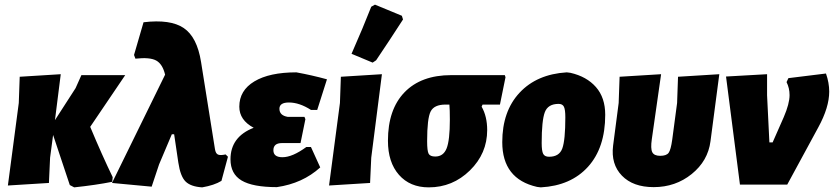

<svg xmlns="http://www.w3.org/2000/svg" viewBox="-20 -796 3596 828"><path d="M14 4 61 -352 65 -465 242 -476 217 -278 306 -416 331 -472H520L369 -249Q420 -127 466 -32L464 -12Q394 2 300 12L281 2L209 -214L196 -116L191 -7Z M634 9 463 -7 692 -474Q681 -520 653.5 -535Q626 -550 564 -543L558 -559L599 -700Q715 -714 772.5 -675Q830 -636 847 -529L907 -153Q910 -134 920 -129.5Q930 -125 953 -130L963 -120L935 -16Q904 3 852 12Q803 9 780.5 -13Q758 -35 749 -95L731 -217H721L666 -87Z M1174 11Q1070 11 1022 -17.5Q974 -46 974 -109Q974 -206 1074 -245Q1012 -278 1012 -336Q1012 -406 1077 -445Q1142 -484 1258 -484Q1324 -472 1390 -454L1348 -322H1321Q1271 -354 1226 -354Q1185 -354 1185 -327Q1185 -298 1221 -292H1293L1297 -282L1276 -179H1196Q1159 -179 1159 -148Q1159 -118 1198 -118Q1241 -118 1301 -162H1321L1361 -74Q1285 -5 1174 11Z M1581 -767 1597 -776 1713 -728 1718 -712Q1660 -622 1602 -536L1587 -526L1496 -564Q1547 -680 1581 -767ZM1627 -476 1581 -116 1576 -7 1399 4 1446 -352 1450 -465Z M1829 12Q1748 12 1700.5 -42Q1653 -96 1653 -189Q1653 -324 1724.5 -398Q1796 -472 1926 -472H2157L2160 -463L2136 -345H2061L2057 -336Q2081 -294 2081 -235Q2081 -134 2006.5 -61Q1932 12 1829 12ZM1857 -121Q1892 -121 1906 -156Q1920 -191 1920 -280Q1920 -323 1918 -345H1901Q1852 -345 1837 -315Q1822 -285 1822 -187Q1822 -145 1828.5 -133Q1835 -121 1857 -121Z M2424 -484 2440 -482Q2510 -466 2550 -420.5Q2590 -375 2590 -301Q2590 -159 2516 -77Q2442 5 2312 12L2296 10Q2146 -24 2146 -183Q2146 -316 2220.5 -396Q2295 -476 2424 -484ZM2389 -348Q2343 -348 2329.5 -312Q2316 -276 2316 -179Q2316 -145 2322.5 -132.5Q2329 -120 2348 -120Q2392 -120 2405 -156Q2418 -192 2418 -290Q2418 -323 2412 -335.5Q2406 -348 2389 -348Z M2799 11Q2710 11 2662 -38.5Q2614 -88 2624 -168L2648 -352L2652 -465L2831 -476L2791 -196Q2785 -155 2793 -139.5Q2801 -124 2827 -124Q2854 -124 2863.5 -137Q2873 -150 2879 -194L2900 -352L2904 -465L3082 -476L3044 -187Q3033 -102 2963 -45.5Q2893 11 2799 11Z M3542 -479Q3556 -439 3556 -401Q3556 -333 3509 -247L3375 0H3171L3111 -466L3288 -476V-385L3298 -182H3312L3360 -291Q3385 -349 3385 -386Q3385 -416 3372 -442L3380 -459Z"/></svg>

Font: Alegreya Sans SC Black
Style: Italic
Weight: 900
Italic angle: -7°
Designer: Juan Pablo del Peral
Foundry: Huerta Tipografica
Version: Version 2.007